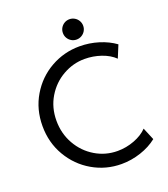

<svg xmlns="http://www.w3.org/2000/svg" viewBox="-160 -1009 985 1129"><g transform="rotate(-20 332.0 -444.5)"><path d="M43.9 -360.4Q43.9 -465.3 94 -549.3Q144 -633.3 227.5 -680.4Q311 -727.5 408.2 -727.5Q469.2 -727.5 526.9 -709.7Q584.5 -691.9 627.9 -660.2L595.7 -582Q563.5 -613.3 513.7 -630.4Q463.9 -647.5 410.2 -647.5Q338.9 -647.5 274.7 -611.1Q210.4 -574.7 171.1 -509.5Q131.8 -444.3 131.8 -362.3Q131.8 -281.7 169.4 -215.3Q207 -148.9 271 -110.6Q335 -72.3 410.2 -72.3Q464.4 -72.3 515.6 -91.8Q566.9 -111.3 597.7 -143.6L629.9 -66.4Q586.4 -31.7 527.1 -12Q467.8 7.8 406.2 7.8Q308.6 7.8 225.6 -40.3Q142.6 -88.4 93.3 -172.6Q43.9 -256.8 43.9 -360.4ZM343.8 -834Q343.8 -851.6 352.3 -866Q360.8 -880.4 375.2 -888.9Q389.6 -897.5 407.2 -897.5Q424.3 -897.5 439 -888.9Q453.6 -880.4 462.2 -865.7Q470.7 -851.1 470.7 -834Q470.7 -816.9 462.2 -802.2Q453.6 -787.6 439 -779.1Q424.3 -770.5 407.2 -770.5Q389.6 -770.5 375.2 -779.1Q360.8 -787.6 352.3 -802Q343.8 -816.4 343.8 -834Z"/></g></svg>

Font: Reddit Sans Chocolate
Style: Regular
Weight: 400
Designer: Stephen Hutchings
Foundry: Reddit
Version: Version 1.013